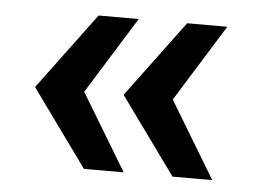

<svg xmlns="http://www.w3.org/2000/svg" viewBox="-37 -496 649 465"><g transform="rotate(5 287.5 -263.5)"><path d="M494.1 -77.1 381.8 -263.2 498 -450.2H400.4L262.2 -264.2L397.5 -77.1ZM278.8 -77.1 166.5 -263.2 282.7 -450.2H185.1L46.9 -264.2L182.1 -77.1Z"/></g></svg>

Font: Ride
Style: Bold
Weight: 700
Version: Version 3.000